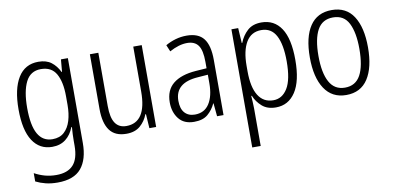

<svg xmlns="http://www.w3.org/2000/svg" viewBox="-73 -765 2514 1229"><g transform="rotate(-10 1184.0 -150.5)"><path d="M225 -542Q277 -542 309 -517.5Q341 -493 361 -452H364L371 -532H416V19Q416 126 368 183.5Q320 241 214 241Q172 241 137.5 232.5Q103 224 73 209V155Q106 173 140.5 182.5Q175 192 214 192Q288 192 324.5 152Q361 112 361 27V-4Q361 -24 362 -46Q363 -68 365 -93H361Q343 -45 307.5 -17.5Q272 10 220 10Q138 10 93 -59Q48 -128 48 -263Q48 -396 93 -469Q138 -542 225 -542ZM233 -493Q165 -493 134.5 -432Q104 -371 104 -263Q104 -149 135.5 -93.5Q167 -38 230 -38Q277 -38 306 -64.5Q335 -91 348.5 -136Q362 -181 362 -237V-294Q362 -387 332 -440Q302 -493 233 -493Z M896 -532V0H852L846 -92H842Q826 -49 792 -19.5Q758 10 702 10Q628 10 593.5 -37.5Q559 -85 559 -176V-532H614V-186Q614 -110 638 -74.5Q662 -39 710 -39Q841 -39 841 -240V-532Z M1189 -542Q1265 -542 1299.5 -497.5Q1334 -453 1334 -359V0H1292L1284 -85H1282Q1263 -44 1231 -17Q1199 10 1142 10Q1076 10 1042.5 -33Q1009 -76 1009 -139Q1009 -219 1060.5 -260.5Q1112 -302 1208 -309L1279 -314V-355Q1279 -431 1256 -463Q1233 -495 1184 -495Q1131 -495 1069 -461L1051 -504Q1082 -522 1117 -532Q1152 -542 1189 -542ZM1214 -267Q1065 -257 1065 -140Q1065 -88 1089 -61.5Q1113 -35 1155 -35Q1217 -35 1248.5 -84Q1280 -133 1280 -216V-272Z M1675 -542Q1758 -542 1803 -474Q1848 -406 1848 -269Q1848 -131 1801.5 -60.5Q1755 10 1674 10Q1618 10 1584 -20Q1550 -50 1534 -90H1530Q1531 -72 1532.5 -50.5Q1534 -29 1534 -8V236H1479V-532H1523L1529 -434H1532Q1550 -480 1584 -511Q1618 -542 1675 -542ZM1666 -494Q1600 -494 1567 -438.5Q1534 -383 1534 -285V-249Q1534 -146 1567.5 -92Q1601 -38 1665 -38Q1723 -38 1757.5 -94Q1792 -150 1792 -269Q1792 -378 1761.5 -436Q1731 -494 1666 -494Z M2320 -267Q2320 -136 2272.5 -63Q2225 10 2131 10Q2039 10 1990.5 -63.5Q1942 -137 1942 -267Q1942 -399 1990 -470.5Q2038 -542 2132 -542Q2226 -542 2273 -469Q2320 -396 2320 -267ZM1998 -267Q1998 -157 2030.5 -97.5Q2063 -38 2131 -38Q2200 -38 2232 -96.5Q2264 -155 2264 -267Q2264 -373 2233.5 -433.5Q2203 -494 2132 -494Q2062 -494 2030 -435.5Q1998 -377 1998 -267Z"/></g></svg>

Font: Noto Sans Devanagari UI Condensed Light
Style: Regular
Weight: 300
Width: 3
Designer: Jelle Bosma - Monotype Design Team
Foundry: Monotype Imaging Inc.
Version: Version 2.004; ttfautohint (v1.8.4.7-5d5b)